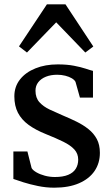

<svg xmlns="http://www.w3.org/2000/svg" viewBox="-20 -859 521 890"><path d="M231.5 11Q193 11 155.8 3.2Q118.5 -4.5 88.5 -14Q58.5 -23.5 42 -29.5V-157H107L126.5 -80Q132 -70 148.8 -60.2Q165.5 -50.5 188 -44.5Q210.5 -38.5 234.5 -38.5Q272 -38.5 296 -48.5Q320 -58.5 331.2 -76.8Q342.5 -95 342.5 -119Q342.5 -146.5 324.8 -166Q307 -185.5 273.5 -202Q240 -218.5 192.5 -237.5Q145 -256.5 112.5 -280.2Q80 -304 63.2 -336.2Q46.5 -368.5 46.5 -412.5Q46.5 -457.5 72.8 -490.8Q99 -524 144.5 -542.2Q190 -560.5 247.5 -560.5Q291 -560.5 323 -554.2Q355 -548 376.8 -540.8Q398.5 -533.5 411 -530.5V-406.5H350.5L330 -479.5Q325.5 -488.5 313 -496Q300.5 -503.5 282.8 -508Q265 -512.5 245 -512.5Q215.5 -512.5 193 -503.5Q170.5 -494.5 157.5 -478Q144.5 -461.5 144.5 -438.5Q144.5 -405.5 162.8 -385.2Q181 -365 210.2 -351.2Q239.5 -337.5 272 -323.5Q304.5 -310 335 -295Q365.5 -280 390 -260.5Q414.5 -241 428.8 -214.5Q443 -188 443 -150.5Q443 -102.5 418.2 -66.2Q393.5 -30 346.2 -9.5Q299 11 231.5 11ZM105 -615.5 68 -644 197.5 -839H283.5L412.5 -643.5L375.5 -615.5L240.5 -755.5Z"/></svg>

Font: Merriweather 36pt Medium
Style: Regular
Weight: 500
Version: Version 2.100